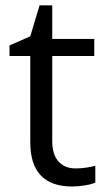

<svg xmlns="http://www.w3.org/2000/svg" viewBox="-20 -679 393 709"><path d="M258.8 -57.1Q280.3 -57.1 300.3 -60.3Q320.3 -63.5 332 -66.9V-4.9Q318.8 1.5 293.2 5.6Q267.6 9.8 247.1 9.8Q91.8 9.8 91.8 -153.8V-472.2H15.1V-511.2L91.8 -544.9L126 -659.2H172.9V-535.2H328.1V-472.2H172.9V-157.2Q172.9 -108.9 195.8 -83Q218.8 -57.1 258.8 -57.1Z"/></svg>

Font: CAA NEO Sans
Style: Regular
Weight: 400
Version: Version 1.10